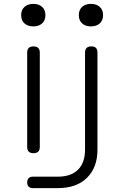

<svg xmlns="http://www.w3.org/2000/svg" viewBox="-20 -789 640 989"><path d="M150 180Q135 180 127.5 172.5Q120 165 120 151Q120 137 127.5 129Q135 121 150 121H278Q346 121 382 85Q418 49 418 -18V-518Q418 -534 426 -542Q434 -550 450 -550Q467 -550 474.5 -542Q482 -534 482 -518V-18Q482 74 428 127Q374 180 278 180ZM120 -32V-518Q120 -534 128 -542Q136 -550 152 -550Q169 -550 177 -542Q185 -534 185 -518V-32Q185 -16 177 -8Q169 0 152 0Q136 0 128 -8Q120 -16 120 -32ZM152 -653Q123 -653 106 -668.5Q89 -684 89 -711Q89 -738 106 -753.5Q123 -769 152 -769Q180 -769 197 -753.5Q214 -738 214 -711Q214 -684 197 -668.5Q180 -653 152 -653ZM448 -653Q420 -653 403 -668.5Q386 -684 386 -711Q386 -738 403 -753.5Q420 -769 448 -769Q477 -769 494 -753.5Q511 -738 511 -711Q511 -684 494 -668.5Q477 -653 448 -653Z"/></svg>

Font: Maple Mono ExtraLight
Style: Regular
Weight: 275
Monospace: yes
Designer: subframe7536
Version: Version 7.000